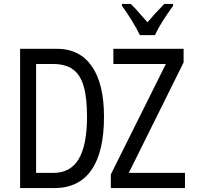

<svg xmlns="http://www.w3.org/2000/svg" viewBox="-20 -964 1040 984"><path d="M605 -934V-944H650Q669 -927 717 -871L736 -850Q773 -894 822 -944H867V-934Q802 -845 774 -784H697Q681 -817 656 -858Q631 -899 605 -934ZM83 -714H272Q388 -714 450.5 -624.5Q513 -535 513 -366Q513 -185 448.5 -92.5Q384 0 257 0H83ZM254 -78Q342 -78 384 -150Q426 -222 426 -366Q426 -464 408.5 -523Q391 -582 353 -609Q315 -636 252 -636H165V-78ZM548 -70 830 -636H561V-714H921V-644L640 -78H928V0H548Z"/></svg>

Font: Noto Sans Mono UI Cond
Style: Regular
Weight: 400
Width: 3
Monospace: yes
Designer: Monotype Design team
Foundry: Monotype Imaging Inc.
Version: Version 1.000